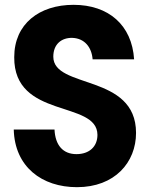

<svg xmlns="http://www.w3.org/2000/svg" viewBox="-20 -768 623 796"><path d="M299 8C456 8 544 -95 544 -217C544 -464 201 -398 201 -533C201 -585 235 -612 280 -611C331 -609 360 -572 364 -522H536C527 -664 430 -748 285 -748C143 -748 39 -669 39 -531C37 -273 383 -354 384 -209C384 -160 350 -129 297 -129C241 -129 209 -166 206 -231H37C41 -76 154 8 299 8Z"/></svg>

Font: Malmofest
Style: Bold
Weight: 700
Designer: Jonny Pinhorn (Poppins), Kolossal
Version: Version 1.004;Glyphs 3.1.2 (3151)